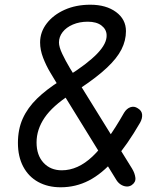

<svg xmlns="http://www.w3.org/2000/svg" viewBox="-20 -792 710 814"><path d="M237 2Q183 2 142 -20.5Q101 -43 78.5 -85.5Q56 -128 56 -186Q56 -244 76.5 -289.5Q97 -335 137 -374Q177 -413 236 -450L267 -469Q350 -521 392 -564.5Q434 -608 432 -644Q431 -668 410 -684Q389 -700 352 -700Q317 -700 289 -688Q261 -676 245.5 -656Q230 -636 230 -612Q230 -593 244 -563.5Q258 -534 276.5 -503Q295 -472 309 -450L540 -77Q552 -57 554 -38Q556 -19 538 -7Q527 0 514.5 -1.5Q502 -3 491.5 -10Q481 -17 474 -28L223 -435Q211 -455 193.5 -484Q176 -513 163 -546.5Q150 -580 150 -612Q150 -656 178 -692.5Q206 -729 254 -750.5Q302 -772 363 -772Q430 -772 472 -741Q514 -710 514 -660Q514 -620 495 -582.5Q476 -545 433.5 -505Q391 -465 322 -419L279 -392Q203 -343 169 -293Q135 -243 135 -188Q135 -134 164.5 -102Q194 -70 242 -70Q310 -70 372 -128.5Q434 -187 506 -314Q517 -332 533 -337.5Q549 -343 564 -333Q581 -323 582.5 -306.5Q584 -290 574 -272Q519 -177 465.5 -116Q412 -55 356.5 -26.5Q301 2 237 2Z"/></svg>

Font: Edu SA Beginner Medium
Style: Regular
Weight: 500
Version: Version 1.003